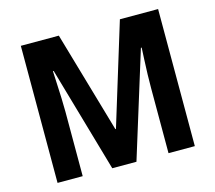

<svg xmlns="http://www.w3.org/2000/svg" viewBox="-102 -840 1084 966"><g transform="rotate(-15 440.0 -357.0)"><path d="M368 0 210 -549H206Q207 -524 209 -485.5Q211 -447 212.5 -406.5Q214 -366 214 -336V0H83V-714H281L434 -186H437L599 -714H798V0H661V-340Q661 -370 662 -409Q663 -448 665 -486Q667 -524 668 -548H664L494 0Z"/></g></svg>

Font: Noto Sans Gujarati UI SemiCondensed
Style: Bold
Weight: 700
Width: 4
Designer: Jelle Bosma - Monotype Design Team, Universal Thirst
Foundry: Monotype Imaging Inc.
Version: Version 2.106; ttfautohint (v1.8.4.7-5d5b)